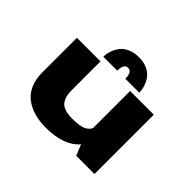

<svg xmlns="http://www.w3.org/2000/svg" viewBox="-148 -909 1146 1146"><g transform="rotate(45 425.0 -335.5)"><path d="M290 -532.5Q290 -557.5 298 -582Q306 -606.5 322.5 -629.5Q339 -652.5 370.2 -666.8Q401.5 -681 442.5 -681Q483.5 -681 514.2 -666.8Q545 -652.5 561.2 -629.5Q577.5 -606.5 585.2 -582Q593 -557.5 593 -532.5H475.5Q475.5 -590.5 441.5 -590.5Q407.5 -590.5 407.5 -532.5ZM345 10Q293.5 10 250.2 -2Q207 -14 172.2 -39Q137.5 -64 118 -107Q98.5 -150 98.5 -208V-501H297.5V-255Q297.5 -198 324 -168.8Q350.5 -139.5 422 -139.5Q480.5 -139.5 509 -152.2Q537.5 -165 547.5 -188.5V-501H747.5V0H593.5L565.5 -69Q499 10 345 10Z"/></g></svg>

Font: League Mono Wide ExtraBold
Style: Regular
Weight: 800
Width: 8
Designer: Tyler Finck
Foundry: The League of Moveable Type / Tyler Finck
Version: Version 2.210